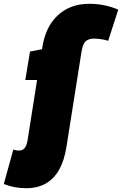

<svg xmlns="http://www.w3.org/2000/svg" viewBox="-112 -770 642 1010"><path d="M26 220Q-7 220 -35.5 214.5Q-64 209 -92 198L-42 17Q-32 20 -25 21Q-18 22 -11 22Q0 22 9 16.5Q18 11 24 -1Q30 -13 33 -32L83 -349H21L46 -499L109 -511Q125 -627 191 -688.5Q257 -750 357 -750Q402 -750 440.5 -741.5Q479 -733 510 -719L457 -555Q447 -559 434 -561.5Q421 -564 408 -565.5Q395 -567 383 -567Q356 -567 340 -554Q324 -541 317 -499L238 0Q227 72 200 121Q173 170 129.5 195Q86 220 26 220Z"/></svg>

Font: Georama ExtraCondensed Thin Black
Style: Italic
Weight: 900
Italic angle: -9°
Version: Version 1.001